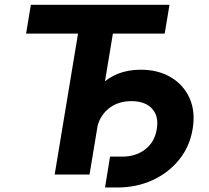

<svg xmlns="http://www.w3.org/2000/svg" viewBox="-20 -748 898 823"><path d="M91.8 -604 112.3 -727.5H706.5L686 -604H463.9L363.8 0H214.4L314.5 -604ZM430.2 55.7 451.7 -76.7H503.9Q563 -76.7 603 -108.2Q643.1 -139.6 651.9 -194.3Q661.6 -250 631.8 -282.2Q602.1 -314.5 543.5 -314.5Q483.9 -314.5 443.8 -281Q403.8 -247.6 394 -189.9H320.3Q340.3 -310.5 408 -379.9Q475.6 -449.2 583.5 -449.2Q657.7 -449.2 712.4 -416.7Q767.1 -384.3 792.7 -326.9Q818.4 -269.5 805.7 -194.8Q793.5 -120.1 748 -63.7Q702.6 -7.3 634 24.2Q565.4 55.7 482.4 55.7Z"/></svg>

Font: Inter
Style: Bold Italic
Weight: 700
Italic angle: -9.39999°
Designer: Rasmus Andersson
Foundry: rsms
Version: Version 4.001;git-9221beed3